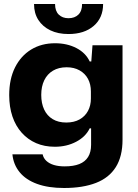

<svg xmlns="http://www.w3.org/2000/svg" viewBox="-20 -762 688 959"><path d="M300 177Q221 177 165 156.5Q109 136 78 98Q47 60 42 9H193Q197 28 211.5 41.5Q226 55 249 62Q272 69 303 69Q347 69 376 57.5Q405 46 420 22Q435 -2 435 -39V-121H428Q408 -79 360.5 -54Q313 -29 254 -29Q202 -29 160.5 -47Q119 -65 88.5 -99Q58 -133 42 -180.5Q26 -228 26 -287Q26 -367 55 -425Q84 -483 135.5 -514.5Q187 -546 255 -546Q315 -546 361.5 -522Q408 -498 428 -455H436L442 -536H592V-64Q592 19 558.5 72.5Q525 126 459.5 151.5Q394 177 300 177ZM311 -150Q350 -150 377.5 -165.5Q405 -181 419.5 -208Q434 -235 434 -270V-305Q434 -341 419.5 -368Q405 -395 377.5 -410.5Q350 -426 313 -426Q273 -426 244.5 -409Q216 -392 201 -361Q186 -330 186 -288Q186 -246 200.5 -215Q215 -184 243 -167Q271 -150 311 -150ZM322 -592Q270 -592 231.5 -610.5Q193 -629 171.5 -662.5Q150 -696 150 -742H255Q255 -707 273.5 -689Q292 -671 322 -671Q353 -671 371.5 -689Q390 -707 390 -742H495Q495 -673 448 -632.5Q401 -592 322 -592Z"/></svg>

Font: Mona Sans SemiExpanded
Style: Bold
Weight: 700
Width: 6
Designer: Deni Anggara
Foundry: GitHub
Version: Version 2.000